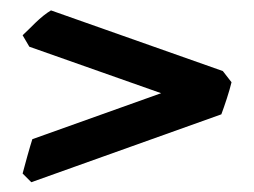

<svg xmlns="http://www.w3.org/2000/svg" viewBox="-20 -473 499 377"><path d="M434.6 -311.5Q431.2 -297.4 425.3 -279.3Q419.4 -261.2 414.6 -248.5L41.5 -115.2L24.4 -132.3Q25.9 -137.2 28.3 -146.7Q30.8 -156.2 33.7 -166.5Q36.6 -176.8 39.3 -186Q42 -195.3 43.5 -199.7L296.4 -290L37.6 -381.3L24.4 -403.8Q29.8 -408.7 36.4 -415.3Q43 -421.9 50 -428.7Q57.1 -435.5 64.9 -441.9Q72.8 -448.2 80.1 -452.6L417.5 -333.5Z"/></svg>

Font: Gentium Book Basic
Style: Bold
Weight: 700
Designer: J. Victor Gaultney and Annie Olsen
Foundry: SIL International
Version: Version 1.102; 2013; Maintenance release